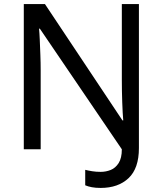

<svg xmlns="http://www.w3.org/2000/svg" viewBox="-20 -734 800 944"><path d="M475 190Q450 190 431.5 186.5Q413 183 399 177V101Q415 105 434 108Q453 111 475 111Q501 111 524.5 101.5Q548 92 563.5 67.5Q579 43 579 0L176 -593H172Q174 -574 175.5 -539Q177 -504 178.5 -464Q180 -424 180 -387V0H97V-714H201L582 -142H586Q583 -174 581 -230.5Q579 -287 579 -342V-714H663V-6Q663 94 612 142Q561 190 475 190Z"/></svg>

Font: Noto Sans Tifinagh
Style: Regular
Weight: 400
Designer: JamraPatel
Foundry: JamraPatel LLC
Version: Version 2.004; ttfautohint (v1.8.4.7-5d5b)